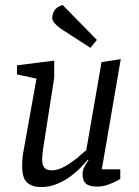

<svg xmlns="http://www.w3.org/2000/svg" viewBox="-20 -753 563 779"><path d="M128 -434 49 -451V-488L200 -507V-438L156 -156Q155 -149 154 -142Q153 -135 152 -126.5Q151 -118 151 -106Q151 -85 159.5 -73.5Q168 -62 190 -62Q215 -62 242.5 -77.5Q270 -93 293.5 -112.5Q317 -132 330 -144L392 -501L470 -513L393 -66H468V-27Q468 -27 454.5 -19.5Q441 -12 419.5 -4Q398 4 374 4Q343 4 329 -7.5Q315 -19 315 -46Q315 -60 321 -73Q327 -86 339 -103L336 -105Q327 -94 309.5 -75.5Q292 -57 267.5 -38.5Q243 -20 212 -7Q181 6 146 6Q112 6 91 -11.5Q70 -29 70 -77Q70 -104 72 -119.5Q74 -135 77 -149ZM246 -624Q236 -630 223 -639.5Q210 -649 201 -659.5Q192 -670 192 -681Q192 -694 200 -709Q208 -724 234 -733L373 -591L347 -559Z"/></svg>

Font: Faustina VF Beta
Style: Italic
Weight: 400
Italic angle: -8°
Designer: Alfonso Garcia
Foundry: Omnibus-Type
Version: Version 1.006